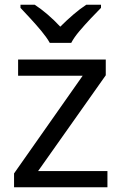

<svg xmlns="http://www.w3.org/2000/svg" viewBox="-20 -786 510 806"><path d="M431 0H39V-58L327 -468H56V-536H424V-470L140 -68H431ZM189 -606Q176 -629 154 -655.5Q132 -682 108 -708Q84 -734 66 -753V-766H126Q152 -749 180 -725Q208 -701 233 -674Q260 -701 288 -725Q316 -749 342 -766H404V-753Q385 -734 360.5 -708Q336 -682 313.5 -655.5Q291 -629 279 -606Z"/></svg>

Font: Noto Sans Ol Chiki
Style: Regular
Weight: 400
Designer: Monotype Design Team, Lewis McGuffie
Foundry: Monotype Imaging Inc.
Version: Version 2.003